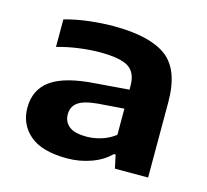

<svg xmlns="http://www.w3.org/2000/svg" viewBox="-74 -832 668 620"><g transform="rotate(15 260.0 -522.0)"><path d="M198 -297Q113.5 -297 73 -332Q32.5 -367 32.5 -422.5Q32.5 -483.5 78.8 -516Q125 -548.5 227.5 -555L336 -563.5V-576.5Q336 -620.5 308.8 -638Q281.5 -655.5 213 -655.5Q181.5 -655.5 143.8 -650.5Q106 -645.5 71 -635.5V-727.5Q110 -738.5 153.2 -743.5Q196.5 -748.5 234.5 -748.5Q355 -748.5 411.2 -706.8Q467.5 -665 467.5 -557V-305H356.5L347 -349.5H341Q316.5 -324.5 278.2 -310.8Q240 -297 198 -297ZM164 -435.5Q164 -410.5 182.2 -395.8Q200.5 -381 240.5 -381Q265.5 -381 290.2 -388.8Q315 -396.5 336 -412.5V-500L248.5 -493.5Q201.5 -489 182.8 -474.8Q164 -460.5 164 -435.5Z"/></g></svg>

Font: Encode Sans Exp SmBold
Style: Regular
Weight: 600
Width: 7
Designer: Multiple Designers
Foundry: Impallari Type
Version: Version 3.002; ttfautohint (v1.8.3) -l 8 -r 50 -G 200 -x 14 